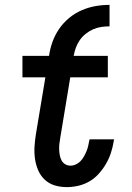

<svg xmlns="http://www.w3.org/2000/svg" viewBox="-20 -759 540 787"><path d="M254 8Q228 8 204.5 1Q181 -6 163.5 -22.5Q146 -39 136.5 -61Q127 -83 123.5 -107.5Q120 -132 121.5 -157.5Q123 -183 127 -208L166 -442H72V-530H181Q185 -559 195 -587Q205 -615 222 -640Q239 -665 263 -685Q287 -705 315 -717Q343 -729 371.5 -734Q400 -739 429 -739V-651Q412 -651 395 -648.5Q378 -646 362 -639Q346 -632 331.5 -620.5Q317 -609 307 -594.5Q297 -580 291 -563.5Q285 -547 282 -530H422V-442H268L227 -194Q225 -182 223.5 -170Q222 -158 222.5 -146Q223 -134 225 -123Q227 -112 232 -102Q237 -92 247 -86Q257 -80 268 -80Q280 -80 291 -85Q302 -90 310 -98.5Q318 -107 324 -117.5Q330 -128 334.5 -139Q339 -150 341.5 -161Q344 -172 346 -183Q347 -184 347 -185.5Q347 -187 347 -188H448Q447 -186 446.5 -183.5Q446 -181 446 -179Q442 -155 434.5 -132Q427 -109 414.5 -87.5Q402 -66 385 -47Q368 -28 346.5 -15.5Q325 -3 301 2.5Q277 8 254 8Z"/></svg>

Font: Iosevka Slab Semibold Oblique
Style: Regular
Weight: 600
Italic angle: -9°
Monospace: yes
Designer: Belleve Invis
Foundry: Belleve Invis
Version: Version 11.1.1; ttfautohint (v1.8.3)